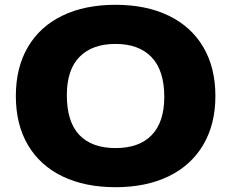

<svg xmlns="http://www.w3.org/2000/svg" viewBox="-20 -770 964 800"><path d="M46 -370Q46 -488.5 96.2 -574Q146.5 -659.5 240 -704.8Q333.5 -750 461.5 -750Q589.5 -750 683.2 -704.5Q777 -659 827.2 -573.5Q877.5 -488 877.5 -370Q877.5 -252.5 827 -166.8Q776.5 -81 682.8 -35.5Q589 10 461.5 10Q334 10 240.2 -35.2Q146.5 -80.5 96.2 -166Q46 -251.5 46 -370ZM664.5 -366.5Q664.5 -476 611.8 -531.5Q559 -587 461.5 -587Q364.5 -587 311.5 -533.2Q258.5 -479.5 258.5 -373.5Q258.5 -262.5 310.5 -207.8Q362.5 -153 461.5 -153Q560 -153 612.2 -207.2Q664.5 -261.5 664.5 -366.5Z"/></svg>

Font: Encode Sans Expanded ExtraBold
Style: Regular
Weight: 800
Width: 7
Designer: Multiple Designers
Foundry: Impallari Type
Version: Version 2.000